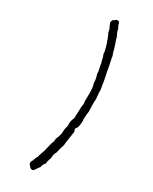

<svg xmlns="http://www.w3.org/2000/svg" viewBox="-246 -849 866 1086"><g transform="rotate(30 187.0 -305.5)"><path d="M179 182Q164 180 159 171Q158 169 154.5 166Q151 163 149.5 159.5Q148 156 148 152Q147 145 152 138Q157 131 157 127Q158 124 160 119Q162 114 163.5 110Q165 106 168 104Q170 92 178.5 69.5Q187 47 189 33Q198 -1 198 -4Q206 -16 206 -40Q211 -46 215 -61Q219 -76 220 -79Q220 -86 221 -96Q222 -106 222 -109Q228 -132 228 -134Q228 -138 228 -146Q228 -154 228 -158Q230 -174 238 -191Q241 -264 241 -265Q241 -267 242.5 -275.5Q244 -284 244 -289Q244 -292 243 -297Q242 -302 242 -305Q242 -313 242.5 -333.5Q243 -354 243 -364.5Q243 -375 241 -390.5Q239 -406 235 -417Q235 -445 225 -472Q226 -485 221 -504.5Q216 -524 216 -533Q213 -540 209 -559.5Q205 -579 200 -587Q200 -603 193.5 -624.5Q187 -646 186 -651Q183 -656 180 -666.5Q177 -677 175 -680Q173 -683 169.5 -693Q166 -703 162 -707Q162 -717 158.5 -726Q155 -735 150 -745Q145 -755 143 -762Q143 -763 145 -770Q147 -777 149 -779.5Q151 -782 156 -782Q163 -793 176 -793Q190 -791 190 -774Q193 -766 201 -752Q203 -733 216 -713Q218 -702 224.5 -684Q231 -666 233 -658Q234 -652 237.5 -643.5Q241 -635 241 -629Q243 -625 245.5 -616Q248 -607 250 -603Q251 -592 255 -576Q259 -560 260 -552Q269 -504 269 -503Q271 -498 279 -454Q280 -449 282.5 -431Q285 -413 287 -404Q286 -389 291 -344Q288 -321 291 -264Q287 -243 287 -212Q286 -210 287 -208L288 -205V-202Q288 -198 287.5 -193.5Q287 -189 287 -186Q285 -166 283 -161Q282 -157 280 -154Q278 -151 275 -147Q272 -143 271 -141Q271 -139 274.5 -131.5Q278 -124 277 -122Q276 -113 270.5 -80.5Q265 -48 264 -29Q257 -12 249 26Q248 29 245.5 33Q243 37 242 39Q240 51 238 53Q240 66 233.5 82Q227 98 228 110Q212 128 211 145Q205 149 196.5 164Q188 179 179 182Z"/></g></svg>

Font: FuturaRenner
Style: Regular
Weight: 400
Designer: BSozoo
Foundry: BSozoo
Version: Version 1.001;PS 001.001;hotconv 1.0.70;makeotf.lib2.5.58329